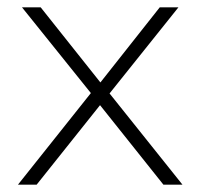

<svg xmlns="http://www.w3.org/2000/svg" viewBox="-20 -504 546 524"><path d="M29 0 228 -250 40 -484H91L254 -279L416 -484H467L279 -249L478 0H426L253 -217L80 0Z"/></svg>

Font: Nunito Sans ExtraLight
Style: Regular
Weight: 200
Designer: Vernon Adams
Foundry: Vernon Adams
Version: Version 3.006; ttfautohint (v1.8.3)